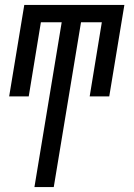

<svg xmlns="http://www.w3.org/2000/svg" viewBox="-20 -540 540 775"><path d="M119 215 229 -450H145L96 -151H17L78 -520H482L421 -151H342L391 -450H307L197 215Z"/></svg>

Font: Iosevka Algr
Style: Italic
Weight: 400
Italic angle: -9°
Monospace: yes
Designer: Belleve Invis
Foundry: Belleve Invis
Version: Version 26.0.2; ttfautohint (v1.8.3)